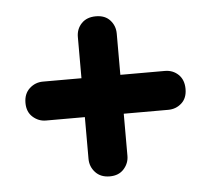

<svg xmlns="http://www.w3.org/2000/svg" viewBox="-39 -597 564 512"><g transform="rotate(-5 242.5 -341.0)"><path d="M28.1 -341.2Q28.1 -365.6 43.4 -379.7Q58.8 -393.8 79.5 -393.8H405.8Q427.3 -393.8 442 -379.7Q456.6 -365.6 456.6 -341.2Q456.6 -316.5 441.5 -303.1Q426.5 -289.7 405.8 -289.7H78.5Q58.7 -289.7 43.4 -303.4Q28.1 -317 28.1 -341.2ZM235.2 -126.5Q210.8 -126.5 196.7 -141.8Q182.6 -157.2 182.6 -177.9V-504.2Q182.6 -525.7 196.7 -540.4Q210.8 -555 235.2 -555Q259.9 -555 273.3 -539.9Q286.7 -524.9 286.7 -504.2V-176.9Q286.7 -157.1 273 -141.8Q259.4 -126.5 235.2 -126.5Z"/></g></svg>

Font: Fraunces 144pt S100 Black
Style: Regular
Weight: 900
Version: Version 1.000